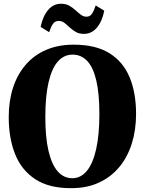

<svg xmlns="http://www.w3.org/2000/svg" viewBox="-20 -991 772 1023"><path d="M361 11.5Q243 12.5 169 -35.5Q95 -83.5 60.8 -169Q26.5 -254.5 26.5 -367Q26.5 -453 49.5 -523.8Q72.5 -594.5 117 -646Q161.5 -697.5 225.8 -725.2Q290 -753 372.5 -753Q490.5 -753 563.8 -707Q637 -661 671 -578.2Q705 -495.5 705 -384.5Q705 -298 682.2 -225.8Q659.5 -153.5 615.2 -100.5Q571 -47.5 507 -18Q443 11.5 361 11.5ZM365.5 -41.5Q410.5 -41.5 442.8 -80.5Q475 -119.5 492.2 -195.8Q509.5 -272 509.5 -383.5Q509.5 -491.5 493.2 -561.5Q477 -631.5 445 -665.8Q413 -700 366.5 -700Q321 -700 288.5 -663.5Q256 -627 238.8 -553Q221.5 -479 221.5 -367Q221.5 -260 238.2 -187.8Q255 -115.5 287 -78.5Q319 -41.5 365.5 -41.5ZM427 -810.5Q401.5 -810.5 383.5 -821Q365.5 -831.5 351.2 -845Q337 -858.5 323.5 -869Q310 -879.5 293 -879.5Q272.5 -879.5 261.8 -863.5Q251 -847.5 242 -819.5L196.5 -847.5Q208 -904 236 -937.5Q264 -971 305 -971Q330.5 -971 348.8 -960.8Q367 -950.5 381.8 -937Q396.5 -923.5 410.2 -913Q424 -902.5 439.5 -902Q459.5 -901.5 470.2 -918Q481 -934.5 490 -962L535.5 -934Q524.5 -877.5 496.5 -844Q468.5 -810.5 427 -810.5Z"/></svg>

Font: Merriweather 60pt Black
Style: Regular
Weight: 900
Version: Version 2.100